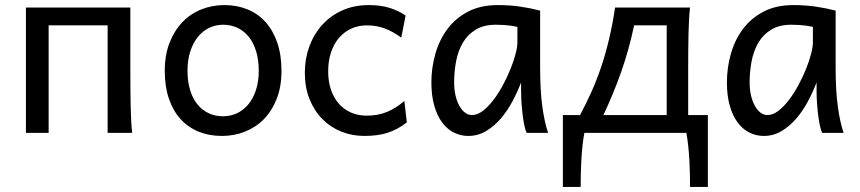

<svg xmlns="http://www.w3.org/2000/svg" viewBox="-20 -528 3419 763"><path d="M498 -239.3Q498 -203.6 498.3 -168.9Q498.5 -134.3 499.3 -103Q500 -71.8 501.5 -45.4Q502.9 -19 505.4 0H407.7V-427.2H173.3V0H83V-498H498Z M725.1 -246.6Q725.1 -204.1 735.4 -170.4Q745.6 -136.7 764.4 -113.5Q783.2 -90.3 809.1 -78.1Q835 -65.9 866.7 -65.9Q896 -65.9 921.9 -78.1Q947.8 -90.3 967 -113.5Q986.3 -136.7 997.3 -170.4Q1008.3 -204.1 1008.3 -246.6Q1008.3 -289.6 998 -323.5Q987.8 -357.4 969 -381.1Q950.2 -404.8 924.1 -417.2Q897.9 -429.7 866.7 -429.7Q836.9 -429.7 811 -417.2Q785.2 -404.8 766.1 -381.1Q747.1 -357.4 736.1 -323.5Q725.1 -289.6 725.1 -246.6ZM634.8 -246.6Q634.8 -309.6 653.8 -358.2Q672.9 -406.7 705.1 -440.2Q737.3 -473.6 780.3 -490.7Q823.2 -507.8 871.6 -507.8Q921.9 -507.8 963.6 -490.7Q1005.4 -473.6 1035.4 -440.2Q1065.4 -406.7 1082 -358.2Q1098.6 -309.6 1098.6 -246.6Q1098.6 -183.6 1079.6 -135.3Q1060.5 -86.9 1028.3 -54.2Q996.1 -21.5 953.1 -4.6Q910.2 12.2 861.8 12.2Q811.5 12.2 769.8 -4.6Q728 -21.5 698 -54.2Q668 -86.9 651.4 -135.3Q634.8 -183.6 634.8 -246.6Z M1574.7 -378.4Q1541.5 -402.8 1508.8 -415Q1476.1 -427.2 1438 -427.2Q1405.3 -427.2 1377.2 -414.8Q1349.1 -402.3 1328.4 -378.9Q1307.6 -355.5 1295.9 -321.3Q1284.2 -287.1 1284.2 -244.1Q1284.2 -204.6 1294.9 -172.4Q1305.7 -140.1 1325.7 -116.9Q1345.7 -93.8 1374 -81.1Q1402.3 -68.4 1438 -68.4Q1482.4 -68.4 1518.6 -83.5Q1554.7 -98.6 1586.9 -127L1596.7 -41.5Q1578.1 -27.3 1559.8 -17.3Q1541.5 -7.3 1521.5 -0.7Q1501.5 5.9 1478.5 9Q1455.6 12.2 1428.2 12.2Q1378.9 12.2 1335.9 -5.1Q1293 -22.5 1260.7 -55.2Q1228.5 -87.9 1210 -134.3Q1191.4 -180.7 1191.4 -239.3Q1191.4 -294.4 1209.2 -343.3Q1227.1 -392.1 1260 -428.7Q1293 -465.3 1340.1 -486.6Q1387.2 -507.8 1445.3 -507.8Q1494.1 -507.8 1529.5 -496.3Q1564.9 -484.9 1591.8 -466.3Z M2036.1 -420.9Q2030.3 -422.4 2022.9 -423.8Q2015.6 -425.3 2005.6 -426.5Q1995.6 -427.7 1982.2 -428.7Q1968.8 -429.7 1950.7 -429.7Q1902.8 -429.7 1870.8 -410.4Q1838.9 -391.1 1819.8 -359.1Q1800.8 -327.1 1792.7 -285.6Q1784.7 -244.1 1784.7 -200.2Q1784.7 -171.9 1790.3 -148.2Q1795.9 -124.5 1805.7 -107.2Q1815.4 -89.8 1828.1 -80.3Q1840.8 -70.8 1855.5 -70.8Q1877 -70.8 1898.7 -87.4Q1920.4 -104 1940.4 -130.1Q1960.4 -156.2 1978 -188.7Q1995.6 -221.2 2008.5 -253.2Q2021.5 -285.2 2028.8 -313.5Q2036.1 -341.8 2036.1 -358.9ZM2072.8 0Q2067.4 -11.7 2063.2 -32.2Q2059.1 -52.7 2056.4 -75.9Q2053.7 -99.1 2052.2 -122.1Q2050.8 -145 2050.8 -161.1V-200.2Q2036.1 -162.1 2015.9 -124.3Q1995.6 -86.4 1969.5 -56.2Q1943.4 -25.9 1911.1 -6.8Q1878.9 12.2 1840.8 12.2Q1810.1 12.2 1783.2 -1.5Q1756.3 -15.1 1736.6 -42Q1716.8 -68.8 1705.6 -108.6Q1694.3 -148.4 1694.3 -200.2Q1694.3 -258.3 1710 -313.7Q1725.6 -369.1 1757.8 -412.4Q1790 -455.6 1839.8 -481.7Q1889.6 -507.8 1958 -507.8Q2005.4 -507.8 2047.4 -501.7Q2089.4 -495.6 2126.5 -485.8V-258.8Q2126.5 -166.5 2135.3 -103.8Q2144 -41 2158.2 0Z M2629.4 -70.8V-427.2H2500Q2479 -328.1 2448 -240.7Q2417 -153.3 2377.9 -70.8ZM2285.2 -70.8Q2309.1 -115.7 2330.1 -162.4Q2351.1 -209 2368.7 -261Q2386.2 -313 2400.1 -371.3Q2414.1 -429.7 2424.3 -498H2722.2Q2719.7 -479 2718.3 -452.4Q2716.8 -425.8 2716.1 -394.8Q2715.3 -363.8 2715.1 -329.1Q2714.8 -294.4 2714.8 -258.8V-70.8H2793V214.8H2722.2Q2722.2 191.4 2721.7 163.6Q2721.2 135.7 2719.5 106.9Q2717.8 78.1 2714.8 50.5Q2711.9 22.9 2707.5 0H2302.2Q2297.9 22.9 2294.9 50.5Q2292 78.1 2290.3 106.9Q2288.6 135.7 2288.1 163.6Q2287.6 191.4 2287.6 214.8H2216.8V-70.8Z M3210.4 -420.9Q3204.6 -422.4 3197.3 -423.8Q3189.9 -425.3 3179.9 -426.5Q3169.9 -427.7 3156.5 -428.7Q3143.1 -429.7 3125 -429.7Q3077.1 -429.7 3045.2 -410.4Q3013.2 -391.1 2994.1 -359.1Q2975.1 -327.1 2967 -285.6Q2959 -244.1 2959 -200.2Q2959 -171.9 2964.6 -148.2Q2970.2 -124.5 2980 -107.2Q2989.7 -89.8 3002.4 -80.3Q3015.1 -70.8 3029.8 -70.8Q3051.3 -70.8 3073 -87.4Q3094.7 -104 3114.7 -130.1Q3134.8 -156.2 3152.3 -188.7Q3169.9 -221.2 3182.9 -253.2Q3195.8 -285.2 3203.1 -313.5Q3210.4 -341.8 3210.4 -358.9ZM3247.1 0Q3241.7 -11.7 3237.5 -32.2Q3233.4 -52.7 3230.7 -75.9Q3228 -99.1 3226.6 -122.1Q3225.1 -145 3225.1 -161.1V-200.2Q3210.4 -162.1 3190.2 -124.3Q3169.9 -86.4 3143.8 -56.2Q3117.7 -25.9 3085.4 -6.8Q3053.2 12.2 3015.1 12.2Q2984.4 12.2 2957.5 -1.5Q2930.7 -15.1 2910.9 -42Q2891.1 -68.8 2879.9 -108.6Q2868.7 -148.4 2868.7 -200.2Q2868.7 -258.3 2884.3 -313.7Q2899.9 -369.1 2932.1 -412.4Q2964.4 -455.6 3014.2 -481.7Q3064 -507.8 3132.3 -507.8Q3179.7 -507.8 3221.7 -501.7Q3263.7 -495.6 3300.8 -485.8V-258.8Q3300.8 -166.5 3309.6 -103.8Q3318.4 -41 3332.5 0Z"/></svg>

Font: Andika FrenchTight
Style: Regular
Weight: 400
Designer: Victor Gaultney, Annie Olsen, Julie Remington, Don Collingsworth, Eric Hays, Becca Hirsbrunner
Foundry: SIL International
Version: Version 5.000 ; Dig1 Dig4Opn Dig7 LnSpcTght